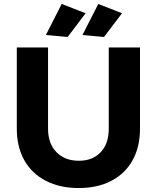

<svg xmlns="http://www.w3.org/2000/svg" viewBox="-20 -940 793 971"><path d="M379 -127Q448 -127 489 -170Q530 -213 530 -289V-700H688V-289Q688 -197 650.5 -129.5Q613 -62 543 -25.5Q473 11 378 11Q283 11 212 -25.5Q141 -62 103 -129.5Q65 -197 65 -289V-700H223V-289Q223 -214 265.5 -170.5Q308 -127 379 -127ZM292 -920 413 -873 322 -753 212 -763ZM477 -920 597 -873 506 -753 397 -763Z"/></svg>

Font: Gontserrat SemiBold
Style: Regular
Weight: 600
Designer: Julieta Ulanovsky
Foundry: Julieta Ulanovsky
Version: Version 6.001